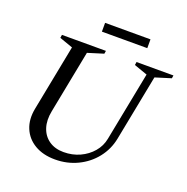

<svg xmlns="http://www.w3.org/2000/svg" viewBox="-150 -995 1117 1149"><g transform="rotate(20 408.5 -420.5)"><path d="M107 -230 189 -650 104 -680 107 -700H387L384 -681L284 -650L206 -250Q194 -190 209 -143.5Q224 -97 262 -70.5Q300 -44 355 -44Q411 -44 458 -65.5Q505 -87 537 -124.5Q569 -162 578 -210L664 -650L579 -680L582 -700H817L814 -681L714 -650L632 -230Q618 -159 574 -103.5Q530 -48 464.5 -16.5Q399 15 322 15Q246 15 192.5 -16.5Q139 -48 116 -103.5Q93 -159 107 -230ZM325 -800V-856H614V-800Z"/></g></svg>

Font: Wittgenstein-Italic Regular
Style: Italic
Weight: 400
Italic angle: -11°
Designer: Jörg Drees
Foundry: Jörg Drees
Version: Version 1.000; ttfautohint (v1.8.4.7-5d5b)